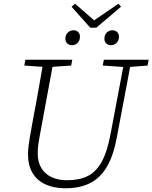

<svg xmlns="http://www.w3.org/2000/svg" viewBox="-20 -994 816 1028"><path d="M226 -635 110 -643 116 -674H367L361 -643L243 -635ZM331 14Q269 14 224 -6.5Q179 -27 154.5 -67.5Q130 -108 130 -168Q130 -190 133 -214.5Q136 -239 141 -266L158 -361Q168 -413 177.5 -465.5Q187 -518 196 -570Q205 -622 214 -674H268L193 -268Q188 -243 185 -220.5Q182 -198 182 -172Q182 -125 202 -93Q222 -61 257.5 -45Q293 -29 339 -29Q405 -29 450 -51.5Q495 -74 525 -128.5Q555 -183 573 -282L647 -674H684L606 -261Q588 -162 552.5 -101.5Q517 -41 462 -13.5Q407 14 331 14ZM649 -635 530 -643 536 -674H776L770 -643L666 -635ZM366 -752Q351 -752 340.5 -761Q330 -770 330 -787Q330 -808 343.5 -820Q357 -832 373 -832Q389 -832 398.5 -822.5Q408 -813 408 -798Q408 -777 395.5 -764.5Q383 -752 366 -752ZM463 -846 363 -958 382 -974 499 -872H465L614 -974L628 -958L496 -846ZM574 -752Q560 -752 549.5 -761Q539 -770 539 -787Q539 -808 552 -820Q565 -832 581 -832Q597 -832 607 -822.5Q617 -813 617 -798Q617 -777 604 -764.5Q591 -752 574 -752Z"/></svg>

Font: Source Serif 4 18pt Light
Style: Italic
Weight: 300
Italic angle: -12°
Designer: Frank Grießhammer
Foundry: Adobe Systems Incorporated
Version: Version 4.004;hotconv 1.0.116;makeotfexe 2.5.65601